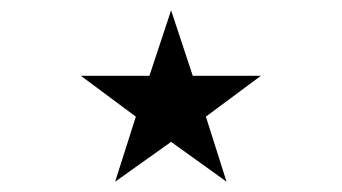

<svg xmlns="http://www.w3.org/2000/svg" viewBox="-20 -728 662 372"><path d="M485.4 -581.1 378.9 -502 418.9 -376 311.5 -453.1 203.1 -376 243.2 -502 136.7 -581.1H269.5L311.5 -708L353.5 -581.1Z"/></svg>

Font: Thabit-Bold
Style: Bold
Weight: 700
Designer: Regenerated by Nadim Shaikli
Foundry: MAK Alagha
Version: 0.01